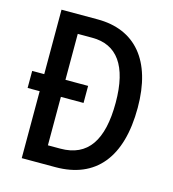

<svg xmlns="http://www.w3.org/2000/svg" viewBox="-107 -896 806 892"><g transform="rotate(15 296.0 -450.0)"><path d="M253 -807H79V-497H21V-415H79V-93H241C434 -93 539 -219 539 -458C539 -686 433 -807 253 -807ZM251 -718C369 -718 434 -633 434 -454C434 -273 372 -182 241 -182H181V-415H290V-497H181V-718Z"/></g></svg>

Font: Noto Sans Kannada UI Condensed Medium
Style: Regular
Weight: 500
Width: 3
Designer: Jelle Bosma - Monotype Design Team
Foundry: Monotype Imaging Inc.
Version: Version 2.005